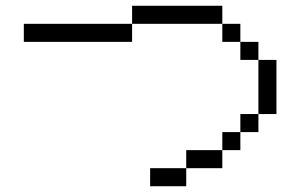

<svg xmlns="http://www.w3.org/2000/svg" viewBox="-20 -645 1040 665"><path d="M625 -62.5H500V0H625ZM625 -62.5H750V-125H625ZM750 -125H812.5V-187.5H750ZM812.5 -187.5H875V-250H812.5ZM875 -250H937.5V-437.5H875ZM875 -437.5V-500H812.5V-437.5ZM812.5 -500V-562.5H750V-500ZM437.5 -562.5H62.5V-500H437.5ZM437.5 -562.5H750V-625H437.5Z"/></svg>

Font: CalcUnifontExMono
Style: Regular
Weight: 500
Version: Version 15.0.06